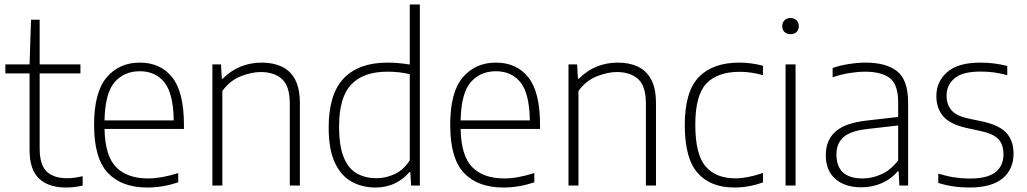

<svg xmlns="http://www.w3.org/2000/svg" viewBox="-20 -828 4583 857"><path d="M274 9Q197.5 9 154.8 -30.5Q112 -70 112 -158.5V-500.5H4V-540.5H112L118.5 -740H157V-540.5H339V-500.5H157V-166Q157 -92.5 188.2 -62.5Q219.5 -32.5 279.5 -32.5Q309.5 -32.5 349 -41.5V0.5Q311 9 274 9Z M637.5 9Q523.5 9 461.8 -55.8Q400 -120.5 400 -270.5Q400 -416.5 456 -482.5Q512 -548.5 604 -548.5Q696.5 -548.5 748.8 -482.8Q801 -417 801 -270V-252.5H446.5Q449 -131 499 -81.2Q549 -31.5 641.5 -31.5Q699 -31.5 775.5 -55.5V-14Q738 -2 704.5 3.5Q671 9 637.5 9ZM604 -510Q534 -510 491.5 -461Q449 -412 446.5 -290.5H755.5Q753.5 -411.5 713.5 -460.8Q673.5 -510 604 -510Z M928 0V-540.5H966.5L970 -477H974.5Q1046 -548.5 1149 -548.5Q1199 -548.5 1237 -531Q1275 -513.5 1296.8 -473.8Q1318.5 -434 1318.5 -366.5V0H1273.5V-365.5Q1273.5 -444.5 1238.2 -475.5Q1203 -506.5 1144 -506.5Q1103.5 -506.5 1055.2 -487.8Q1007 -469 972.5 -422V0Z M1656 9Q1597 9 1549.8 -17Q1502.5 -43 1474.8 -101.8Q1447 -160.5 1447 -259.5Q1447 -407.5 1514 -478Q1581 -548.5 1709.5 -548.5Q1735.5 -548.5 1761.5 -546Q1787.5 -543.5 1809 -540V-808H1854V0H1815L1811.5 -59.5H1807Q1782.5 -29.5 1743.5 -10.2Q1704.5 9 1656 9ZM1661 -32.5Q1702.5 -32.5 1742.5 -51.5Q1782.5 -70.5 1809 -112.5V-497Q1764.5 -508 1708.5 -508Q1602 -508 1547.8 -450.8Q1493.5 -393.5 1493.5 -264Q1493.5 -174.5 1515 -124Q1536.5 -73.5 1574.2 -53Q1612 -32.5 1661 -32.5Z M2227 9Q2113 9 2051.2 -55.8Q1989.5 -120.5 1989.5 -270.5Q1989.5 -416.5 2045.5 -482.5Q2101.5 -548.5 2193.5 -548.5Q2286 -548.5 2338.2 -482.8Q2390.5 -417 2390.5 -270V-252.5H2036Q2038.5 -131 2088.5 -81.2Q2138.5 -31.5 2231 -31.5Q2288.5 -31.5 2365 -55.5V-14Q2327.5 -2 2294 3.5Q2260.5 9 2227 9ZM2193.5 -510Q2123.5 -510 2081 -461Q2038.5 -412 2036 -290.5H2345Q2343 -411.5 2303 -460.8Q2263 -510 2193.5 -510Z M2517.5 0V-540.5H2556L2559.5 -477H2564Q2635.5 -548.5 2738.5 -548.5Q2788.5 -548.5 2826.5 -531Q2864.5 -513.5 2886.2 -473.8Q2908 -434 2908 -366.5V0H2863V-365.5Q2863 -444.5 2827.8 -475.5Q2792.5 -506.5 2733.5 -506.5Q2693 -506.5 2644.8 -487.8Q2596.5 -469 2562 -422V0Z M3257.5 9Q3151.5 9 3094 -56Q3036.5 -121 3036.5 -270Q3036.5 -419 3099 -483.8Q3161.5 -548.5 3279.5 -548.5Q3305.5 -548.5 3333 -545Q3360.5 -541.5 3385.5 -534.5V-492.5Q3332.5 -507.5 3282 -507.5Q3182.5 -507.5 3133 -455.2Q3083.5 -403 3083.5 -272Q3083.5 -139 3129.2 -85.5Q3175 -32 3262.5 -32Q3289 -32 3319 -37.8Q3349 -43.5 3385.5 -56V-14Q3322 9 3257.5 9Z M3486.5 0V-540.5H3531V0ZM3508.5 -675.5Q3492 -675.5 3481.8 -685Q3471.5 -694.5 3471.5 -711Q3471.5 -727.5 3481.8 -737.5Q3492 -747.5 3508.5 -747.5Q3525 -747.5 3535.2 -737.5Q3545.5 -727.5 3545.5 -711Q3545.5 -694.5 3535.2 -685Q3525 -675.5 3508.5 -675.5Z M3825 8Q3751.5 8 3708.8 -29.2Q3666 -66.5 3666 -135Q3666 -203 3709.8 -241.2Q3753.5 -279.5 3849.5 -290L3989 -306V-370Q3989 -452 3951 -480Q3913 -508 3842 -508Q3811 -508 3773 -502.2Q3735 -496.5 3696.5 -483V-524.5Q3728.5 -536 3768.5 -542.2Q3808.5 -548.5 3844.5 -548.5Q3935.5 -548.5 3984.5 -509.8Q4033.5 -471 4033.5 -369V0H3994.5L3991 -63H3986.5Q3959 -29.5 3916.5 -10.8Q3874 8 3825 8ZM3713.5 -139Q3713.5 -31.5 3830.5 -31.5Q3872.5 -31.5 3914.2 -50.2Q3956 -69 3989 -112V-268L3850 -252Q3777.5 -244 3745.5 -216.2Q3713.5 -188.5 3713.5 -139Z M4307.5 9Q4232.5 9 4168 -11.5V-53Q4208 -41 4241.2 -36Q4274.5 -31 4309 -31Q4386.5 -31 4422.8 -59.2Q4459 -87.5 4459 -139Q4459 -183.5 4436 -207.2Q4413 -231 4360 -242.5L4293.5 -257Q4220.5 -273.5 4190 -309Q4159.5 -344.5 4159.5 -399.5Q4159.5 -463.5 4207.8 -506Q4256 -548.5 4356 -548.5Q4418 -548.5 4476 -533.5V-492.5Q4442.5 -501.5 4415 -505Q4387.5 -508.5 4356.5 -508.5Q4274.5 -508.5 4239.8 -477.8Q4205 -447 4205 -401.5Q4205 -362.5 4226 -337Q4247 -311.5 4300 -299.5L4366.5 -285.5Q4442.5 -268.5 4473.2 -233.5Q4504 -198.5 4504 -142Q4504 -72 4454.8 -31.5Q4405.5 9 4307.5 9Z"/></svg>

Font: Encode Sans XLt
Style: Regular
Weight: 200
Designer: Multiple Designers
Foundry: Impallari Type
Version: Version 3.002; ttfautohint (v1.8.3) -l 8 -r 50 -G 200 -x 14 